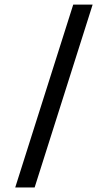

<svg xmlns="http://www.w3.org/2000/svg" viewBox="-20 -830 478 850"><path d="M47.4 0 304.2 -809.6H390.1L133.3 0Z"/></svg>

Font: Oswald
Style: Heavy
Weight: 800
Designer: Vernon Adams
Foundry: Vernon Adams
Version: 3.0; ttfautohint (v0.95) -l 8 -r 50 -G 200 -x 0 -w "G" -W -c